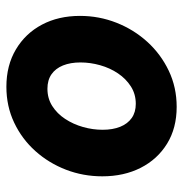

<svg xmlns="http://www.w3.org/2000/svg" viewBox="-6 -568 581 610"><g transform="rotate(-90 285.0 -262.5)"><path d="M251 7.8Q183.6 7.8 134 -22.7Q84.5 -53.2 57.4 -106.4Q30.3 -159.7 30.3 -228.5Q30.3 -289.1 51.3 -343.8Q72.3 -398.4 110.6 -441.2Q148.9 -483.9 200.9 -508.5Q252.9 -533.2 314.9 -533.2Q382.8 -533.2 433.6 -502.9Q484.4 -472.7 512.2 -420.2Q540 -367.7 540 -299.3Q540 -238.8 518.3 -183.6Q496.6 -128.4 457.5 -85.4Q418.5 -42.5 365.7 -17.3Q313 7.8 251 7.8ZM260.7 -122.1Q291.5 -122.1 315.9 -137.7Q340.3 -153.3 357.4 -178.7Q374.5 -204.1 383.3 -235.4Q392.1 -266.6 392.1 -297.9Q392.1 -329.6 382.6 -353.3Q373 -377 354.5 -389.9Q335.9 -402.8 308.6 -402.8Q277.8 -402.8 253.7 -387.5Q229.5 -372.1 212.6 -346.4Q195.8 -320.8 187 -289.8Q178.2 -258.8 178.2 -227.5Q178.2 -195.3 187.7 -171.6Q197.3 -147.9 215.6 -135Q233.9 -122.1 260.7 -122.1Z"/></g></svg>

Font: Reddit Sans ExtraBold
Style: Italic
Weight: 800
Italic angle: -11.25°
Designer: Stephen Hutchings
Version: Version 1.013